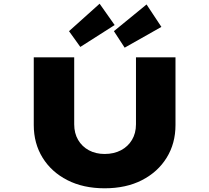

<svg xmlns="http://www.w3.org/2000/svg" viewBox="-20 -1009 1128 1035"><path d="M544 6Q429 6 343 -38Q257 -82 209.5 -159Q162 -236 162 -335V-700H380V-339Q380 -291 401 -255Q422 -219 459 -199Q496 -179 544 -179Q594 -179 632 -199Q670 -219 691.5 -255Q713 -291 713 -339V-700H926V-335Q926 -236 878.5 -159Q831 -82 745.5 -38Q660 6 544 6ZM413 -756 352 -841 517 -989 598 -874ZM652 -752 594 -841 770 -985 850 -864Z"/></svg>

Font: Lexend Zetta Black
Style: Regular
Weight: 900
Designer: Bonnie Shaver-Troup, Thomas Jockin
Foundry: Lexend
Version: Version 1.007